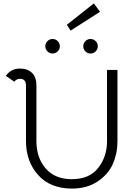

<svg xmlns="http://www.w3.org/2000/svg" viewBox="-20 -1094 787 1123"><path d="M565 -1025 393 -915 371 -949 529 -1074ZM287 -866Q305 -866 317.5 -853.5Q330 -841 330 -823Q330 -806 317.5 -793.5Q305 -781 287 -781Q270 -781 257.5 -793.5Q245 -806 245 -823Q245 -841 257.5 -853.5Q270 -866 287 -866ZM509 -866Q527 -866 539.5 -853.5Q552 -841 552 -823Q552 -806 539.5 -793.5Q527 -781 509 -781Q492 -781 479.5 -793.5Q467 -806 467 -823Q467 -841 479.5 -853.5Q492 -866 509 -866ZM64 -616 14 -650Q44 -693 96 -693Q142 -693 167.5 -667.5Q193 -642 193 -595V-268Q193 -172 247 -109Q301 -46 400 -46Q503 -46 554.5 -112Q606 -178 606 -268V-685H667V-268Q667 -197 640.5 -136Q614 -75 551.5 -33Q489 9 401 9Q274 9 203 -70.5Q132 -150 132 -268V-595Q131 -633 98 -633Q75 -633 64 -616Z"/></svg>

Font: Bellota
Style: Regular
Weight: 400
Designer: Kemie Guaida
Foundry: Kemie Guaida
Version: Version 1.000;PS 002.000;hotconv 1.0.70;makeotf.lib2.5.58329